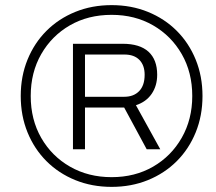

<svg xmlns="http://www.w3.org/2000/svg" viewBox="-20 -718 843 750"><path d="M416 12Q339 12 274 -14.5Q209 -41 161.5 -88.5Q114 -136 87.5 -201Q61 -266 61 -343Q61 -420 87.5 -485Q114 -550 161.5 -597.5Q209 -645 274 -671.5Q339 -698 416 -698Q493 -698 558 -671.5Q623 -645 670.5 -597.5Q718 -550 744.5 -485Q771 -420 771 -343Q771 -266 744.5 -201Q718 -136 670.5 -88.5Q623 -41 558 -14.5Q493 12 416 12ZM416 -26Q507 -26 578 -67Q649 -108 690 -180Q731 -252 731 -343Q731 -435 690 -506.5Q649 -578 578 -619Q507 -660 416 -660Q324 -660 253 -619Q182 -578 141 -506.5Q100 -435 100 -343Q100 -251 141 -179.5Q182 -108 253.5 -67Q325 -26 416 -26ZM265 -135V-547H459Q526 -547 560 -516Q594 -485 594 -426Q594 -383 572.5 -351.5Q551 -320 511 -307L606 -135H553L465 -298H312V-135ZM312 -340H466Q502 -340 523.5 -362Q545 -384 545 -426Q545 -463 524.5 -484Q504 -505 466 -505H312Z"/></svg>

Font: Archivo SemiExpanded ExtraLight
Style: Italic
Weight: 250
Width: 6
Italic angle: -10°
Designer: Hector Gatti
Foundry: Omnibus-Type
Version: Version 2.001